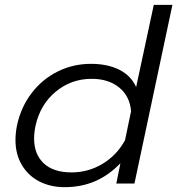

<svg xmlns="http://www.w3.org/2000/svg" viewBox="-20 -759 733 794"><path d="M44 -180Q44 -208 50 -239Q66 -315 110 -373Q154 -431 218 -463Q282 -495 356 -495Q425 -495 473.5 -470.5Q522 -446 543 -399L616 -739H693L536 0H461L478 -84Q430 -34 373 -9.5Q316 15 247 15Q189 15 143 -8.5Q97 -32 70.5 -76.5Q44 -121 44 -180ZM497 -179 522 -299Q517 -361 473 -397Q429 -433 359 -433Q274 -433 210 -379.5Q146 -326 127 -239Q121 -211 121 -186Q121 -121 161 -83.5Q201 -46 276 -46Q345 -46 404 -81.5Q463 -117 497 -179Z"/></svg>

Font: Prompt Light
Style: Italic
Weight: 300
Italic angle: -12°
Designer: Katatrad Team
Foundry: CadsonDemak
Version: Version 1.000